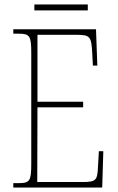

<svg xmlns="http://www.w3.org/2000/svg" viewBox="-20 -846 530 866"><path d="M135 -799H376V-826H135ZM40 0H441L446 -164H426L422 -94C419 -35 415 -25 354 -25H148L149 -362H355V-387H149V-689H325C388 -689 392 -680 396 -606L399 -550H419L413 -714H40V-694H65C115 -694 121 -683 121 -606V-108C121 -31 115 -20 65 -20H40Z"/></svg>

Font: Noto Serif Devanagari Condensed Thin
Style: Regular
Weight: 100
Width: 3
Designer: Universal Thirst, Indian Type Foundry and the Monotype Design Team
Foundry: Monotype Imaging Inc.
Version: Version 2.004